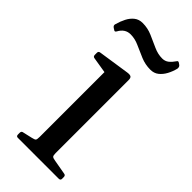

<svg xmlns="http://www.w3.org/2000/svg" viewBox="-222 -732 777 777"><g transform="rotate(45 166.5 -343.0)"><path d="M22 -589Q13 -595 16 -604Q22 -626 31.5 -644.5Q41 -663 55.5 -674.5Q70 -686 91 -686Q120 -686 146.5 -674.5Q173 -663 198 -651.5Q223 -640 248 -640Q264 -640 275.5 -649Q287 -658 297 -673Q301 -681 309 -675L316 -670Q322 -665 321 -655Q316 -634 306 -615.5Q296 -597 281.5 -585.5Q267 -574 246 -574Q217 -574 190.5 -585Q164 -596 139 -607.5Q114 -619 89 -619Q73 -619 61 -611Q49 -603 41 -588Q36 -579 30 -584ZM122 0V-317H214V0ZM62 0Q53 0 53 -10V-20Q53 -30 63 -31L102 -40Q116 -43 119 -47Q122 -51 122 -65V-180H214V-64Q214 -51 217.5 -47Q221 -43 235 -41L297 -30Q306 -29 306 -19V-9Q306 0 296 0ZM122 -317V-463L140 -433L54 -447Q45 -448 45 -458V-470Q45 -479 55 -480L188 -500Q202 -502 208 -498.5Q214 -495 214 -482V-317Z"/></g></svg>

Font: Hahmlet
Style: Regular
Weight: 400
Designer: Minjoo Ham & Mark Frömberg
Foundry: hypertype
Version: Version 1.001; ttfautohint (v1.8.3)